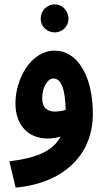

<svg xmlns="http://www.w3.org/2000/svg" viewBox="-20 -633 490 883"><path d="M232 -484C267 -484 295 -512 295 -547C295 -583 267 -613 232 -613C195 -613 167 -583 167 -547C167 -512 195 -484 232 -484ZM52 230C259 211 407 91 407 -110C407 -282 337 -400 232 -400C125 -401 51 -274 51 -157C51 -56 112 4 198 4C219 4 240 1 259 -5C220 68 135 95 23 109ZM174 -180C174 -231 198 -272 226 -272C263 -272 280 -219 282 -128C265 -122 248 -120 232 -120C200 -120 174 -136 174 -180Z"/></svg>

Font: Noto Sans Arabic UI XCn
Style: Bold
Weight: 700
Width: 2
Designer: Monotype Design Team, Nadine Chahine and Nizar Qandah
Foundry: Monotype Imaging Inc.
Version: Version 2.010